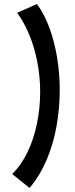

<svg xmlns="http://www.w3.org/2000/svg" viewBox="-20 -798 376 961"><path d="M165 -778Q203 -726 228 -657Q253 -588 266 -509Q279 -430 279 -347Q279 -256 263 -166.5Q247 -77 213.5 2Q180 81 128 143L41 73Q87 28 118 -37Q149 -102 165 -179.5Q181 -257 181 -338Q181 -444 152.5 -548Q124 -652 66 -734Z"/></svg>

Font: Marhey Light
Style: Regular
Weight: 400
Version: Version 1.000